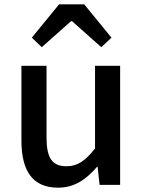

<svg xmlns="http://www.w3.org/2000/svg" viewBox="-20 -854 660 887"><path d="M79 -550V-204C79 -64 131 13 248 13C324 13 378 -25 428 -83H431L440 0H535V-550H419V-168C373 -110 338 -86 287 -86C222 -86 195 -123 195 -218V-550ZM173 -636 308 -756H313L448 -636L495 -680L369 -834H253L127 -680Z"/></svg>

Font: Kinto Sans Med
Style: Regular
Weight: 500
Designer: Authors: Ryoko NISHIZUKA  (kana & ideographs); Paul D. Hunt (Latin, Greek & Cyrillic); Wenlong ZHANG  (bopomofo); Sandol
Foundry: Adobe Systems Incorporated, ookami Inc.
Version: Version 0.001